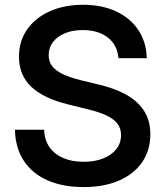

<svg xmlns="http://www.w3.org/2000/svg" viewBox="-20 -758 680 790"><path d="M323.7 11.7Q237.3 11.7 174.6 -16.4Q111.8 -44.4 77.4 -97.4Q43 -150.4 41.5 -224.1H161.6Q163.1 -181.6 183.8 -152.3Q204.6 -123 240.5 -107.7Q276.4 -92.3 323.7 -92.3Q369.6 -92.3 404.3 -106Q439 -119.6 458.5 -144.3Q478 -168.9 478 -202.1Q478 -230.5 462.6 -250Q447.3 -269.5 417.2 -283.4Q387.2 -297.4 342.3 -308.1L261.2 -328.1Q160.6 -352.5 109.4 -400.4Q58.1 -448.2 58.1 -524.9Q58.1 -588.9 91.8 -637Q125.5 -685.1 185.1 -711.7Q244.6 -738.3 321.8 -738.3Q399.9 -738.3 458.3 -710.9Q516.6 -683.6 549.3 -634.3Q582 -585 584 -518.6H467.3Q462.9 -573.2 423.3 -603.8Q383.8 -634.3 320.3 -634.3Q278.3 -634.3 246.8 -621.1Q215.3 -607.9 197.8 -584.7Q180.2 -561.5 180.2 -531.2Q180.2 -502.9 196.5 -483.6Q212.9 -464.4 242.4 -451.2Q272 -438 311.5 -428.2L384.3 -410.6Q432.1 -399.4 471.4 -382.3Q510.7 -365.2 539.3 -340.6Q567.9 -315.9 583.3 -282.7Q598.6 -249.5 598.6 -205.6Q598.6 -140.6 565.7 -91.8Q532.7 -43 470.9 -15.6Q409.2 11.7 323.7 11.7Z"/></svg>

Font: Inter Cardless Tabular Medium
Style: Regular
Weight: 500
Designer: Rasmus Andersson
Foundry: rsms
Version: Version 4.000;git-4fc901f